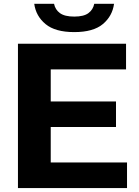

<svg xmlns="http://www.w3.org/2000/svg" viewBox="-20 -964 712 984"><path d="M72 0V-740H626V-608.5H240V-444H574.5V-313H240V-131.5H631V0ZM360.5 -799.5Q263 -799.5 213.5 -840.5Q164 -881.5 155.5 -944.5H257Q263 -914.5 287.2 -896.8Q311.5 -879 360.5 -879Q409.5 -879 433.2 -896.8Q457 -914.5 463 -944.5H564.5Q556 -881.5 507 -840.5Q458 -799.5 360.5 -799.5Z"/></svg>

Font: Encode Sans SemiExpanded SemiExpanded
Style: Bold
Weight: 700
Width: 6
Designer: Multiple Designers
Foundry: Impallari Type
Version: Version 3.000; ttfautohint (v1.8.3) -l 8 -r 50 -G 200 -x 14 